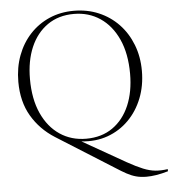

<svg xmlns="http://www.w3.org/2000/svg" viewBox="-62 -781 960 1071"><g transform="rotate(-5 418.0 -246.0)"><path d="M545.5 168.5 225 -33Q143 -85 95.8 -165.5Q48.5 -246 48.5 -357Q48.5 -437 73.8 -504.2Q99 -571.5 145 -621Q191 -670.5 253.5 -697.8Q316 -725 390.5 -725Q466 -725 529.8 -698Q593.5 -671 640.8 -621.8Q688 -572.5 714.2 -505.2Q740.5 -438 740.5 -358.5Q740.5 -275.5 713 -205.8Q685.5 -136 635.5 -85.8Q585.5 -35.5 518 -11.2Q450.5 13 370 4.5L611.5 142Q663.5 171 699.5 185.5Q735.5 200 767 203Q798.5 206 836.5 200.5V212.5Q800.5 223 770.5 227.8Q740.5 232.5 715.5 232.5Q682 232.5 656 225.2Q630 218 604 203.8Q578 189.5 545.5 168.5ZM398.5 -8Q485 -8 546.5 -51Q608 -94 640.8 -170.5Q673.5 -247 673.5 -348Q673.5 -460.5 637 -541Q600.5 -621.5 536.5 -664.5Q472.5 -707.5 390 -707.5Q303.5 -707.5 241.8 -664.2Q180 -621 147.2 -544.5Q114.5 -468 114.5 -367Q114.5 -254.5 151 -174.2Q187.5 -94 251.5 -51Q315.5 -8 398.5 -8Z"/></g></svg>

Font: Newsreader Display Light
Style: Regular
Weight: 300
Designer: Hugues Gentile
Foundry: Production Type
Version: Version 1.001